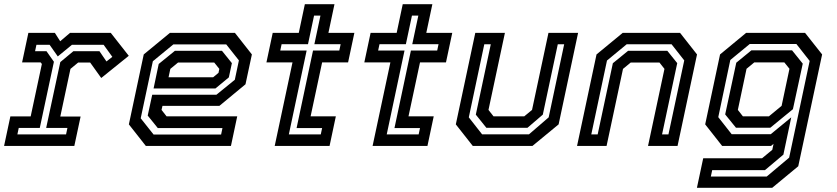

<svg xmlns="http://www.w3.org/2000/svg" viewBox="-22 -697 3996 917"><path d="M-2.5 0 27.5 -141H124.5L178 -391.5L172 -399H83.5L113.5 -540H240L265.5 -500L312.5 -540H507L593 -430.5L461.5 -324.5L408.5 -398.5H351.5L314.5 -368L266 -140.5H363L333 0ZM61 -55H293.5L300 -86H198.5L266 -400.5L328.5 -452.5H453L486.5 -403.5L514.5 -425.5L473 -483H321.5L254 -427.5L215 -483H152L145.5 -452.5H200L235.5 -402L168 -86H67.5Z M1100 -540 1181 -437 1150.5 -294.5 1026 -191.5H754L749.5 -172L773.5 -141.5H1111L1081 0H674.5L593.5 -103L664.5 -437L789.5 -540ZM1038 -454.5 1085.5 -395.5 1071 -327.5 1007 -274.5H711.5L736 -391.5L813.5 -454.5ZM1058.5 -485H806L708 -404.5L650 -132L711.5 -54.5H1034L1040.5 -85.5H731.5L683.5 -145L705 -244.5H1011.5L1099.5 -316L1119 -408.5ZM1001 -398.5H828.5L791.5 -368L783 -328H996L1021.5 -349L1025.5 -368Z M1290 0 1375 -399H1250.5L1280.5 -540H1405L1434 -677H1575.5L1546.5 -540H1670.5L1640.5 -399H1516.5L1461.5 -141.5H1582L1552 0ZM1357.5 -55H1510L1516.5 -85.5H1394.5L1473 -455.5H1598.5L1605 -486H1479.5L1508.5 -622.5H1478L1449 -486H1323L1316.5 -455.5H1442.5Z M1757.5 0 1842.5 -399H1718L1748 -540H1872.5L1901.5 -677H2043L2014 -540H2138L2108 -399H1984L1929 -141.5H2049.5L2019.5 0ZM1825 -55H1977.5L1984 -85.5H1862L1940.5 -455.5H2066L2072.5 -486H1947L1976 -622.5H1945.5L1916.5 -486H1790.5L1784 -455.5H1910Z M2236 0 2155 -103 2248 -540H2389.5L2311 -172L2335 -141.5H2482L2519 -172L2597.5 -540H2739L2646 -103L2521 0ZM2280.5 -55.5H2504.5L2598.5 -136.5L2672.5 -485.5H2642L2570.5 -149.5L2497 -86.5H2301L2250.5 -149.5L2322 -485.5H2291L2217 -136.5Z M2734 0 2827 -437 2952 -540H3226L3307 -437L3214 0H3073L3151.5 -368L3127.5 -398.5H2990.5L2953.5 -368L2875 0ZM2802 -55H2832.5L2905 -395L2978 -454.5H3165L3212.5 -395.5L3140 -55H3170.5L3246 -408.5L3185.5 -485.5H2971L2877 -408Z M3306.5 200 3336.5 59H3617.5L3666.5 18.5L3672.5 -10L3660.5 0H3427L3346 -103L3417 -437L3541.5 -540H3823L3904.5 -437L3790.5 97L3666 200ZM3373 146H3640L3747 56L3845 -406L3781.5 -487H3559L3466 -410.5L3408.5 -137.5L3472.5 -56H3659L3757 -136.5L3719.5 41.5L3631.5 115.5H3379.5ZM3493 -87 3441.5 -150.5 3494.5 -397.5 3566.5 -456.5H3761L3812 -393L3765 -175.5L3657 -87ZM3526 -141.5H3650.5L3711 -191.5L3748.5 -368.5L3724 -399H3580.5L3543.5 -368.5L3502 -172Z"/></svg>

Font: Tourney Thin SemiBold
Style: Italic
Weight: 600
Italic angle: -12°
Version: Version 1.015